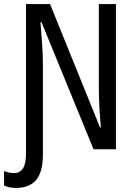

<svg xmlns="http://www.w3.org/2000/svg" viewBox="-67 -734 650 944"><path d="M12 190Q-23 190 -47 178V107Q-37 111 -24.5 114Q-12 117 2 117Q31 117 46 94Q61 71 61 15V-714H179L425 -107H429Q425 -150 422 -200Q419 -250 419 -307V-714H503V0H393L137 -625H132Q136 -572 140 -520Q144 -468 144 -412V24Q144 112 110.5 151Q77 190 12 190Z"/></svg>

Font: Noto Sans Mono SemiCondensed
Style: Regular
Weight: 400
Width: 4
Designer: Monotype Design Team
Foundry: Monotype Imaging Inc.
Version: Version 2.014